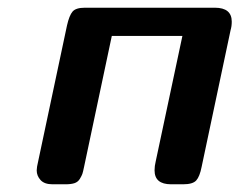

<svg xmlns="http://www.w3.org/2000/svg" viewBox="-20 -478 621 498"><path d="M75.2 -36.1Q75.2 -43.9 79.1 -60.1L153.8 -412.1Q159.7 -438 168.2 -448Q176.8 -458 200.2 -458H537.1Q581.1 -458 581.1 -421.9Q581.1 -409.7 578.1 -399.9L502.9 -44.9Q498 -20 489 -10Q480 0 455.1 0H423.8Q380.9 0 380.9 -36.1Q380.9 -47.4 383.8 -59.1L453.1 -384.8H270L198.2 -45.9Q195.3 -31.7 193.6 -26.9Q191.9 -22 187 -13.9Q182.1 -5.9 173.1 -2.9Q164.1 0 149.9 0H116.2Q95.2 0 85.2 -11Q75.2 -22 75.2 -36.1Z"/></svg>

Font: CMU Sans Serif
Style: BoldOblique
Weight: 700
Italic angle: -12°
Version: Version 0.7.0